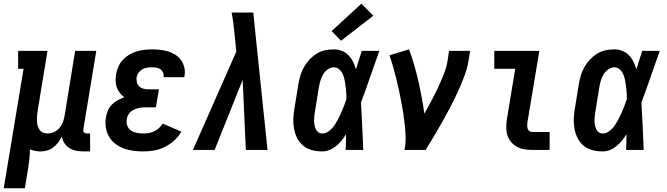

<svg xmlns="http://www.w3.org/2000/svg" viewBox="-47 -802 3567 1027"><path d="M-27 205 79 -434H50V-530H207L154 -207Q152 -194 151 -180.5Q150 -167 150.5 -154.5Q151 -142 154.5 -130Q158 -118 164.5 -108Q171 -98 182.5 -93Q194 -88 207 -88Q225 -88 241.5 -95.5Q258 -103 270 -116.5Q282 -130 288.5 -146.5Q295 -163 298 -180L355 -530H468L399 -111Q398 -107 398.5 -102Q399 -97 402 -94Q405 -91 409.5 -89.5Q414 -88 418 -88H435V8H402Q382 8 362 4.5Q342 1 325 -9.5Q308 -20 297.5 -36.5Q287 -53 284 -72Q276 -56 264.5 -40.5Q253 -25 238 -13.5Q223 -2 205 3Q187 8 170 8Q155 8 140.5 5Q126 2 113 -3Q113 23 110 49.5Q107 76 103 102L86 205Z M719 8Q692 8 665 4.5Q638 1 613.5 -8.5Q589 -18 568.5 -34Q548 -50 535.5 -72Q523 -94 519 -121Q515 -148 520 -176Q523 -194 530.5 -211.5Q538 -229 552 -243Q566 -257 583 -266Q600 -275 618 -282Q604 -292 593.5 -305.5Q583 -319 577.5 -335Q572 -351 571.5 -369.5Q571 -388 574 -406Q578 -426 586.5 -446Q595 -466 610 -482Q625 -498 644.5 -509.5Q664 -521 684 -527Q704 -533 725 -535.5Q746 -538 766 -538Q789 -538 811 -535.5Q833 -533 853.5 -526.5Q874 -520 892 -508.5Q910 -497 922 -479.5Q934 -462 939 -440.5Q944 -419 940 -397Q940 -395 939.5 -393Q939 -391 939 -389H827Q827 -389 827.5 -390Q828 -391 828 -392Q830 -403 825 -414Q820 -425 811 -431.5Q802 -438 790 -440Q778 -442 766 -442Q753 -442 740 -440Q727 -438 715 -431.5Q703 -425 694.5 -413.5Q686 -402 684 -390Q682 -376 685 -362.5Q688 -349 697.5 -340Q707 -331 720 -327.5Q733 -324 747 -324H803L787 -228H731Q721 -228 710.5 -227Q700 -226 689.5 -223Q679 -220 668.5 -215Q658 -210 650 -202Q642 -194 637 -184Q632 -174 631 -163Q628 -146 634 -129.5Q640 -113 653.5 -104Q667 -95 684.5 -91.5Q702 -88 719 -88Q734 -88 748.5 -90.5Q763 -93 777.5 -99.5Q792 -106 803.5 -117Q815 -128 823 -141L923 -98Q908 -71 884.5 -50Q861 -29 833.5 -15.5Q806 -2 777 3Q748 8 719 8Z M985 0 1217 -526 1209 -606Q1206 -638 1202 -670.5Q1198 -703 1192 -735H1308L1320 -615L1384 0H1268L1251 -375L1101 0Z M1676 8Q1649 8 1622 1Q1595 -6 1575 -22.5Q1555 -39 1543 -62.5Q1531 -86 1526 -112.5Q1521 -139 1522 -167Q1523 -195 1528 -222L1549 -352Q1553 -376 1560 -399Q1567 -422 1579 -443.5Q1591 -465 1608.5 -483.5Q1626 -502 1647 -515Q1668 -528 1692 -533Q1716 -538 1739 -538Q1762 -538 1782.5 -529.5Q1803 -521 1817.5 -506Q1832 -491 1841.5 -471.5Q1851 -452 1857 -431Q1865 -456 1872.5 -480.5Q1880 -505 1888 -530H1982Q1957 -461 1933.5 -392Q1910 -323 1884 -254Q1888 -191 1890.5 -127.5Q1893 -64 1896 0H1802Q1803 -21 1803.5 -42Q1804 -63 1804 -84Q1793 -66 1780 -50Q1767 -34 1750.5 -20.5Q1734 -7 1715 0.5Q1696 8 1676 8ZM1676 -88Q1691 -88 1704 -95.5Q1717 -103 1727.5 -114Q1738 -125 1746 -138Q1754 -151 1761 -164Q1768 -177 1774 -190.5Q1780 -204 1785.5 -217.5Q1791 -231 1796.5 -244.5Q1802 -258 1806 -272Q1806 -285 1805.5 -297.5Q1805 -310 1803.5 -322.5Q1802 -335 1800.5 -347.5Q1799 -360 1796.5 -372.5Q1794 -385 1790 -396.5Q1786 -408 1779.5 -418Q1773 -428 1762.5 -435Q1752 -442 1739 -442Q1722 -442 1706.5 -431Q1691 -420 1681.5 -404Q1672 -388 1667 -371Q1662 -354 1659 -337L1638 -207Q1636 -195 1634.5 -183Q1633 -171 1633 -158.5Q1633 -146 1635 -134.5Q1637 -123 1641.5 -112.5Q1646 -102 1655 -95Q1664 -88 1676 -88ZM1777 -584 1727 -636 1886 -782 1950 -718Z M2117 0Q2123 -33 2122.5 -66Q2122 -99 2118.5 -131.5Q2115 -164 2110 -196Q2105 -228 2099 -259.5Q2093 -291 2086.5 -322Q2080 -353 2072 -384Q2064 -415 2055.5 -445.5Q2047 -476 2036 -506L2141 -538Q2171 -456 2190.5 -369.5Q2210 -283 2223 -194Q2242 -228 2260.5 -262.5Q2279 -297 2295.5 -332.5Q2312 -368 2326.5 -404Q2341 -440 2347 -477L2355 -530H2468L2459 -477Q2452 -435 2436.5 -394Q2421 -353 2402.5 -312.5Q2384 -272 2363.5 -232.5Q2343 -193 2321 -154Q2299 -115 2276 -76.5Q2253 -38 2230 0Z M2800 0Q2778 0 2757 -3.5Q2736 -7 2718 -17Q2700 -27 2687 -42.5Q2674 -58 2667.5 -77.5Q2661 -97 2661 -119Q2661 -141 2664 -163L2709 -434H2597V-530H2838L2774 -147Q2773 -138 2773 -129.5Q2773 -121 2775.5 -113.5Q2778 -106 2785 -101Q2792 -96 2800 -96H2893V0Z M3176 8Q3149 8 3122 1Q3095 -6 3075 -22.5Q3055 -39 3043 -62.5Q3031 -86 3026 -112.5Q3021 -139 3022 -167Q3023 -195 3028 -222L3049 -352Q3053 -376 3060 -399Q3067 -422 3079 -443.5Q3091 -465 3108.5 -483.5Q3126 -502 3147 -515Q3168 -528 3192 -533Q3216 -538 3239 -538Q3262 -538 3282.5 -529.5Q3303 -521 3317.5 -506Q3332 -491 3341.5 -471.5Q3351 -452 3357 -431Q3365 -456 3372.5 -480.5Q3380 -505 3388 -530H3482Q3457 -461 3433.5 -392Q3410 -323 3384 -254Q3388 -191 3390.5 -127.5Q3393 -64 3396 0H3302Q3303 -21 3303.5 -42Q3304 -63 3304 -84Q3293 -66 3280 -50Q3267 -34 3250.5 -20.5Q3234 -7 3215 0.5Q3196 8 3176 8ZM3176 -88Q3191 -88 3204 -95.5Q3217 -103 3227.5 -114Q3238 -125 3246 -138Q3254 -151 3261 -164Q3268 -177 3274 -190.5Q3280 -204 3285.5 -217.5Q3291 -231 3296.5 -244.5Q3302 -258 3306 -272Q3306 -285 3305.5 -297.5Q3305 -310 3303.5 -322.5Q3302 -335 3300.5 -347.5Q3299 -360 3296.5 -372.5Q3294 -385 3290 -396.5Q3286 -408 3279.5 -418Q3273 -428 3262.5 -435Q3252 -442 3239 -442Q3222 -442 3206.5 -431Q3191 -420 3181.5 -404Q3172 -388 3167 -371Q3162 -354 3159 -337L3138 -207Q3136 -195 3134.5 -183Q3133 -171 3133 -158.5Q3133 -146 3135 -134.5Q3137 -123 3141.5 -112.5Q3146 -102 3155 -95Q3164 -88 3176 -88Z"/></svg>

Font: Iosevka Slab
Style: Bold Italic
Weight: 700
Italic angle: -9°
Monospace: yes
Designer: Belleve Invis
Foundry: Belleve Invis
Version: Version 11.1.0; ttfautohint (v1.8.3)